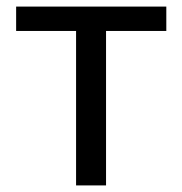

<svg xmlns="http://www.w3.org/2000/svg" viewBox="-20 -563 553 583"><path d="M211 0H302V-469H485V-543H29V-469H211Z"/></svg>

Font: Source Han Sans HK
Style: Regular
Weight: 400
Designer: Ryoko NISHIZUKA 西塚涼子 (kana, bopomofo & ideographs); Paul D. Hunt (Latin, Greek & Cyrillic); Sandoll Communications 산돌커뮤니
Foundry: Adobe
Version: Version 2.000;hotconv 1.0.107;makeotfexe 2.5.65593